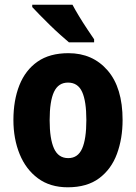

<svg xmlns="http://www.w3.org/2000/svg" viewBox="-20 -786 579 816"><path d="M501 -276Q501 -197 477 -132Q453 -67 401.5 -28.5Q350 10 268 10Q193 10 141.5 -28Q90 -66 63.5 -131Q37 -196 37 -276Q37 -360 62.5 -424Q88 -488 139.5 -524Q191 -560 271 -560Q374 -560 437.5 -486.5Q501 -413 501 -276ZM191 -275Q191 -196 209.5 -155Q228 -114 270 -114Q311 -114 329 -154.5Q347 -195 347 -276Q347 -356 329 -395.5Q311 -435 269 -435Q228 -435 209.5 -395.5Q191 -356 191 -275ZM288 -766Q299 -745 316 -717Q333 -689 351 -662Q369 -635 380 -619V-606H273Q259 -618 237 -637.5Q215 -657 192 -679.5Q169 -702 149 -722.5Q129 -743 117 -756V-766Z"/></svg>

Font: Noto Sans Armenian Condensed ExtraBold
Style: Regular
Weight: 800
Width: 3
Designer: Monotype Design Team
Foundry: Monotype Imaging Inc.
Version: Version 2.008; ttfautohint (v1.8.4.7-5d5b)